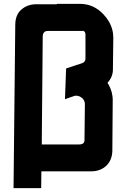

<svg xmlns="http://www.w3.org/2000/svg" viewBox="-20 -886 656 993"><path d="M194 0 193 87H50L59 -760Q60 -809 89 -835Q121 -864 167 -864H274V-866H394Q464 -866 515 -812Q550 -775 561 -731Q564 -721 564.5 -712Q565 -703 566 -693L564 -530Q565 -489 536 -458Q550 -436 558 -408Q563 -386 563 -373L561 -104Q559 -57 530 -29Q499 0 452 0H425ZM390 -139Q419 -139 417 -165L419 -348Q419 -363 407 -377Q391 -391 375 -391Q367 -391 365 -390L316 -373L322 -532L404 -559Q422 -565 422 -583V-707Q422 -726 406 -727V-726H228Q203 -726 201 -700L196 -139Z"/></svg>

Font: Covid19
Style: Regular
Weight: 400
Designer: Peter Wiegel
Foundry: (c) CAT - Ing. Peter Wiegel.  for Rudolf Maass + Partner GmbH
Version: Version 001.000